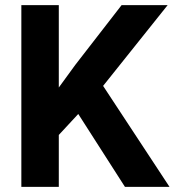

<svg xmlns="http://www.w3.org/2000/svg" viewBox="-20 -731 683 751"><path d="M286.1 -285.2 210 -203.1V0H63.5V-710.9H210V-388.7L274.4 -477.1L455.6 -710.9H635.7L383.3 -395L643.1 0H468.8Z"/></svg>

Font: RobotoInd
Style: Bold
Weight: 700
Designer: Google
Version: Version 2.001150; 2014